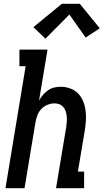

<svg xmlns="http://www.w3.org/2000/svg" viewBox="-20 -998 549 1018"><path d="M9 0 116 -647H83V-735H232L187 -465Q196 -481 208 -495Q220 -509 235 -519.5Q250 -530 267.5 -534Q285 -538 302 -538Q328 -538 352.5 -529Q377 -520 394 -502.5Q411 -485 420.5 -462Q430 -439 433.5 -413.5Q437 -388 435.5 -361.5Q434 -335 430 -309L393 -88H426V0H277L331 -323Q333 -337 334 -351.5Q335 -366 334 -379.5Q333 -393 329 -406Q325 -419 316.5 -429.5Q308 -440 295.5 -445Q283 -450 269 -450Q250 -450 231 -442Q212 -434 198.5 -419.5Q185 -405 178 -386.5Q171 -368 168 -349L110 0ZM221 -793 157 -854 308 -978H403L509 -848L434 -799L348 -921Z"/></svg>

Font: Iosevka Slab Semibold
Style: Italic
Weight: 600
Italic angle: -9°
Monospace: yes
Designer: Belleve Invis
Foundry: Belleve Invis
Version: Version 11.1.1; ttfautohint (v1.8.3)